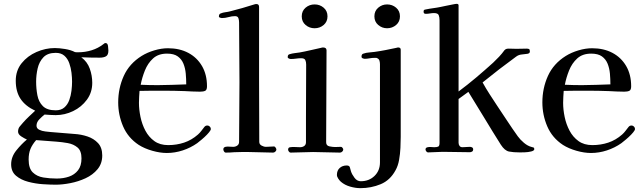

<svg xmlns="http://www.w3.org/2000/svg" viewBox="-20 -793 3344 999"><path d="M404 31Q404 -8 383.5 -25.5Q363 -43 332.5 -48.5Q302 -54 273 -56L168 -64Q148 -41 138.5 -18Q129 5 129 37Q129 83 150.5 104Q172 125 205.5 130.5Q239 136 275 136Q310 136 339 126Q368 116 386 93Q404 70 404 31ZM355 -368Q355 -389 352 -414.5Q349 -440 340.5 -464Q332 -488 315 -503Q298 -518 270 -518Q228 -518 206 -495Q184 -472 176 -437.5Q168 -403 168 -368Q168 -332 174.5 -297.5Q181 -263 203 -241Q225 -219 270 -219Q298 -219 315 -234Q332 -249 340.5 -272.5Q349 -296 352 -321.5Q355 -347 355 -368ZM544 -530Q544 -507 531.5 -500Q519 -493 499 -493Q475 -493 451 -493.5Q427 -494 403 -495Q434 -472 447 -436Q460 -400 460 -362Q460 -312 432 -274Q404 -236 360.5 -215Q317 -194 270 -194Q255 -194 240.5 -195Q226 -196 212 -197Q199 -187 184.5 -172Q170 -157 170 -139Q170 -125 184 -118Q198 -111 216 -109Q234 -107 244 -106L367 -96Q402 -94 435 -83Q468 -72 490 -48.5Q512 -25 512 16Q512 58 487.5 87.5Q463 117 425 134.5Q387 152 345.5 160Q304 168 270 168Q243 168 204 165.5Q165 163 127 153Q89 143 63.5 121.5Q38 100 38 62Q38 23 65 -10.5Q92 -44 120 -67Q108 -72 91 -83Q74 -94 74 -108Q74 -124 82.5 -134.5Q91 -145 100 -155Q115 -172 131 -187Q147 -202 163 -217Q112 -241 87 -278.5Q62 -316 62 -373Q62 -426 92.5 -464Q123 -502 170 -522.5Q217 -543 265 -543Q288 -543 318.5 -538Q349 -533 370 -522Q375 -521 379 -521Q383 -521 387 -521Q423 -521 457 -531.5Q491 -542 519 -564Q521 -566 523.5 -567.5Q526 -569 529 -569Q540 -569 542 -553.5Q544 -538 544 -530Z M949 -354Q949 -382 946.5 -410Q944 -438 934.5 -461.5Q925 -485 905 -499.5Q885 -514 849 -514Q804 -514 776.5 -489Q749 -464 734 -426.5Q719 -389 712 -352Q734 -351 756.5 -350.5Q779 -350 801 -350Q838 -350 875 -351.5Q912 -353 949 -354ZM1077 -122Q1077 -119 1075 -115Q1070 -106 1057 -92.5Q1044 -79 1029.5 -67Q1015 -55 1006 -48Q972 -24 931 -10.5Q890 3 848 3Q813 3 772.5 -8.5Q732 -20 702 -39Q646 -76 620.5 -135.5Q595 -195 595 -260Q595 -334 624 -398Q653 -462 717 -502Q746 -520 783 -531Q820 -542 854 -542Q914 -542 959.5 -518Q1005 -494 1031 -449.5Q1057 -405 1057 -344Q1057 -325 1047.5 -320.5Q1038 -316 1021 -316Q1001 -316 981 -317Q961 -318 941 -319Q914 -320 887.5 -320.5Q861 -321 835 -321Q803 -321 770.5 -321Q738 -321 706 -320Q705 -304 704 -289Q703 -274 703 -258Q703 -223 711 -184.5Q719 -146 736.5 -113Q754 -80 783 -59Q812 -38 855 -38Q899 -38 938 -51Q977 -64 1010 -93Q1020 -102 1027.5 -112Q1035 -122 1043 -132Q1049 -140 1059 -140Q1066 -140 1071.5 -134.5Q1077 -129 1077 -122Z M1418 -15Q1418 -9 1412.5 -4Q1407 1 1401 1Q1370 1 1338 -0.5Q1306 -2 1274 -2Q1255 -2 1236.5 -2Q1218 -2 1199 -1Q1188 0 1177 0.5Q1166 1 1155 1Q1149 1 1145.5 -5Q1142 -11 1142 -16Q1142 -26 1153 -29Q1162 -31 1172.5 -30Q1183 -29 1193 -29Q1205 -29 1214.5 -35.5Q1224 -42 1224 -55Q1224 -132 1225 -210Q1226 -288 1226 -365Q1226 -443 1225 -521Q1224 -599 1224 -677Q1224 -688 1220.5 -698.5Q1217 -709 1203 -709Q1186 -709 1169 -704Q1152 -699 1134 -699Q1131 -699 1125 -701Q1119 -703 1119 -707Q1119 -720 1128 -723Q1140 -728 1153 -729.5Q1166 -731 1177 -734Q1209 -742 1240.5 -751Q1272 -760 1303 -770Q1306 -771 1308.5 -771.5Q1311 -772 1314 -772Q1328 -772 1328 -757Q1328 -729 1328 -700.5Q1328 -672 1328 -643V-375Q1328 -296 1328.5 -215.5Q1329 -135 1329 -55Q1329 -42 1341 -35.5Q1353 -29 1364 -29Q1375 -29 1385.5 -30Q1396 -31 1406 -31Q1410 -31 1414 -25Q1418 -19 1418 -15Z M1766 -15Q1766 -9 1760.5 -4Q1755 1 1749 1Q1714 1 1679 -0.5Q1644 -2 1609 -2Q1580 -2 1550.5 -0.5Q1521 1 1492 1Q1487 1 1483 -4.5Q1479 -10 1479 -14Q1479 -26 1490 -27Q1502 -29 1515.5 -28Q1529 -27 1541 -27Q1554 -27 1563 -33.5Q1572 -40 1572 -53V-183L1573 -457Q1573 -471 1568.5 -480.5Q1564 -490 1547 -490Q1534 -490 1520.5 -488Q1507 -486 1493 -486Q1489 -486 1483 -488.5Q1477 -491 1477 -496Q1477 -509 1487 -511Q1500 -515 1513 -516.5Q1526 -518 1539 -520Q1567 -525 1594.5 -531.5Q1622 -538 1650 -544Q1656 -546 1661 -546Q1679 -546 1679 -531Q1679 -412 1678 -292.5Q1677 -173 1677 -53Q1677 -35 1694 -31.5Q1711 -28 1724 -28Q1732 -28 1739.5 -28.5Q1747 -29 1754 -29Q1758 -29 1762 -24Q1766 -19 1766 -15ZM1684 -708Q1684 -680 1664 -663Q1644 -646 1617 -646Q1590 -646 1570 -663Q1550 -680 1550 -708Q1550 -736 1570 -753Q1590 -770 1617 -770Q1644 -770 1664 -753Q1684 -736 1684 -708Z M2065 -534Q2065 -421 2065 -307.5Q2065 -194 2065 -81Q2065 -56 2063.5 -24Q2062 8 2056.5 39Q2051 70 2038 93Q2010 145 1960.5 165.5Q1911 186 1855 186Q1830 186 1802 178Q1774 170 1754 153Q1747 147 1740 136.5Q1733 126 1733 117Q1733 94 1747.5 81Q1762 68 1784 68Q1798 68 1800.5 78Q1803 88 1806 98Q1811 114 1824.5 132Q1838 150 1857 150Q1900 150 1928.5 122.5Q1957 95 1957 52V-459Q1957 -468 1954.5 -477Q1952 -486 1943 -490Q1940 -492 1936.5 -492Q1933 -492 1929 -492Q1916 -492 1902.5 -489.5Q1889 -487 1878 -487Q1874 -487 1867.5 -489.5Q1861 -492 1861 -498Q1861 -512 1871 -514Q1885 -519 1900.5 -520Q1916 -521 1929 -523Q1958 -527 1986 -532.5Q2014 -538 2042 -544Q2048 -546 2052 -546Q2065 -546 2065 -534ZM2061 -708Q2061 -680 2041 -663Q2021 -646 1994 -646Q1968 -646 1948 -663Q1928 -680 1928 -708Q1928 -736 1948 -753Q1968 -770 1994 -770Q2021 -770 2041 -753Q2061 -736 2061 -708Z M2760 -17Q2760 -9 2744 -5Q2728 -1 2710 -0.5Q2692 0 2685 0Q2651 0 2628.5 -4.5Q2606 -9 2586 -40Q2543 -108 2501.5 -177Q2460 -246 2417 -315L2366 -278V-50Q2366 -41 2371 -34Q2376 -27 2386 -27Q2396 -27 2405.5 -28Q2415 -29 2425 -29Q2431 -29 2436.5 -26Q2442 -23 2442 -15Q2442 -8 2436.5 -4.5Q2431 -1 2425 -1Q2389 -1 2353.5 -2Q2318 -3 2283 -3Q2264 -3 2245 -1.5Q2226 0 2207 0Q2202 0 2198 -5.5Q2194 -11 2194 -15Q2194 -24 2203 -26.5Q2212 -29 2223 -28Q2234 -27 2239 -27Q2254 -27 2260.5 -30.5Q2267 -34 2267 -50V-687Q2267 -704 2262.5 -714.5Q2258 -725 2238 -725Q2228 -725 2217 -723Q2206 -721 2195 -721Q2184 -721 2184 -732Q2184 -739 2186.5 -741Q2189 -743 2196 -744Q2215 -748 2234.5 -750.5Q2254 -753 2273 -757Q2281 -759 2299 -762.5Q2317 -766 2334 -769.5Q2351 -773 2356 -773Q2366 -773 2366 -765V-317Q2413 -352 2458 -390Q2503 -428 2546 -467Q2562 -482 2577 -498Q2592 -514 2605 -532Q2610 -537 2615 -538.5Q2620 -540 2627 -540Q2638 -540 2647.5 -539.5Q2657 -539 2667 -539Q2681 -539 2694 -539.5Q2707 -540 2720 -540Q2729 -540 2733 -537.5Q2737 -535 2737 -525Q2737 -515 2724 -513Q2711 -511 2694.5 -509.5Q2678 -508 2665 -498Q2621 -466 2577.5 -432.5Q2534 -399 2491 -364Q2508 -333 2527.5 -303Q2547 -273 2566 -244Q2593 -204 2619.5 -163.5Q2646 -123 2674 -84Q2686 -67 2706 -50Q2726 -33 2747 -28Q2752 -27 2756 -25.5Q2760 -24 2760 -17Z M3156 -354Q3156 -382 3153.5 -410Q3151 -438 3141.5 -461.5Q3132 -485 3112 -499.5Q3092 -514 3056 -514Q3011 -514 2983.5 -489Q2956 -464 2941 -426.5Q2926 -389 2919 -352Q2941 -351 2963.5 -350.5Q2986 -350 3008 -350Q3045 -350 3082 -351.5Q3119 -353 3156 -354ZM3284 -122Q3284 -119 3282 -115Q3277 -106 3264 -92.5Q3251 -79 3236.5 -67Q3222 -55 3213 -48Q3179 -24 3138 -10.5Q3097 3 3055 3Q3020 3 2979.5 -8.5Q2939 -20 2909 -39Q2853 -76 2827.5 -135.5Q2802 -195 2802 -260Q2802 -334 2831 -398Q2860 -462 2924 -502Q2953 -520 2990 -531Q3027 -542 3061 -542Q3121 -542 3166.5 -518Q3212 -494 3238 -449.5Q3264 -405 3264 -344Q3264 -325 3254.5 -320.5Q3245 -316 3228 -316Q3208 -316 3188 -317Q3168 -318 3148 -319Q3121 -320 3094.5 -320.5Q3068 -321 3042 -321Q3010 -321 2977.5 -321Q2945 -321 2913 -320Q2912 -304 2911 -289Q2910 -274 2910 -258Q2910 -223 2918 -184.5Q2926 -146 2943.5 -113Q2961 -80 2990 -59Q3019 -38 3062 -38Q3106 -38 3145 -51Q3184 -64 3217 -93Q3227 -102 3234.5 -112Q3242 -122 3250 -132Q3256 -140 3266 -140Q3273 -140 3278.5 -134.5Q3284 -129 3284 -122Z"/></svg>

Font: Kaisei Opti Medium
Style: Regular
Weight: 500
Designer: Font-Kai, 金井和夫
Foundry: KAZUO KANAI
Version: Version 5.003